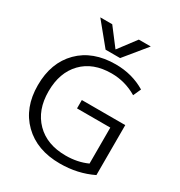

<svg xmlns="http://www.w3.org/2000/svg" viewBox="-219 -1106 1182 1264"><g transform="rotate(30 372.0 -473.5)"><path d="M417 -740.2Q542 -740.2 642.6 -679.7L616.2 -621.1Q526.4 -674.8 422.9 -674.8Q282.2 -674.8 201.7 -591.3Q121.1 -507.8 121.1 -365.2Q121.1 -222.7 204.1 -138.7Q287.1 -54.7 429.7 -54.7Q519.5 -54.7 592.8 -87.9V-361.3H339.8V-424.8H669.9V-44.9Q557.6 9.8 422.9 9.8Q248 9.8 144 -92.3Q40 -194.3 40 -365.2Q40 -536.1 141.6 -638.2Q243.2 -740.2 417 -740.2ZM172.9 -957H263.7L364.3 -825.2H366.2L465.8 -957H556.6L419.9 -790H309.6Z"/></g></svg>

Font: GenEi M Gothic v2 Regular
Style: Regular
Weight: 400
Version: Version 2.0